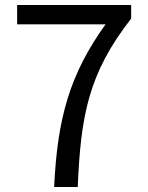

<svg xmlns="http://www.w3.org/2000/svg" viewBox="-20 -753 595 773"><path d="M198 0H293C305 -287 336 -458 508 -678V-733H49V-655H405C261 -455 211 -278 198 0Z"/></svg>

Font: Noto Sans CJK SC
Style: Regular
Weight: 400
Designer: Ryoko NISHIZUKA 西塚涼子 (kana, bopomofo & ideographs); Paul D. Hunt (Latin, Greek & Cyrillic); Sandoll Communications 산돌커뮤니
Foundry: Adobe
Version: Version 2.004;hotconv 1.0.118;makeotfexe 2.5.65603